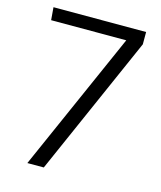

<svg xmlns="http://www.w3.org/2000/svg" viewBox="-110 -810 748 891"><g transform="rotate(15 264.0 -365.0)"><path d="M481 -730V-671L185 0H106L402 -669H41L36 -730Z"/></g></svg>

Font: Fauna One
Style: Regular
Weight: 400
Version: Version 1.001